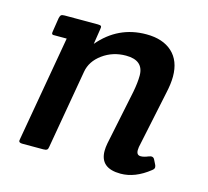

<svg xmlns="http://www.w3.org/2000/svg" viewBox="-81 -599 762 705"><g transform="rotate(15 299.5 -246.5)"><path d="M57 0Q43 0 43 -8Q43 -11 44 -15L114 -415H71Q61 -414 58.5 -417Q56 -420 58 -429L66 -480Q68 -489 71.5 -492Q75 -495 85 -495H211Q221 -495 223.5 -492Q226 -489 224 -480L215 -422Q286 -506 393 -506Q456 -506 491.5 -473.5Q527 -441 527 -381Q527 -354 519 -318L473 -99Q472 -92 472 -87Q472 -68 488 -68Q500 -68 516.5 -75Q533 -82 539 -69L547 -53Q550 -48 550 -42Q550 -36 542 -30Q488 13 433 13Q355 13 355 -53Q355 -66 358 -82L401 -290Q408 -327 408 -353Q408 -411 341 -411Q291 -411 252.5 -383Q214 -355 207 -314L155 -15Q154 -6 150 -3Q146 0 136 0Z"/></g></svg>

Font: Crete Round
Style: Italic
Weight: 400
Designer: Veronika Burian
Foundry: TypeTogether
Version: Version 1.001; ttfautohint (v1.6)